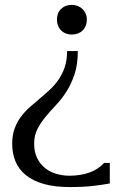

<svg xmlns="http://www.w3.org/2000/svg" viewBox="-20 -549 567 777"><path d="M261.2 162.1Q304.2 162.1 340.1 149.9Q376 137.7 401.4 110.4H424.3V193.4Q396.5 198.7 356.9 203.4Q317.4 208 262.7 208Q201.7 208 157.7 195.6Q113.8 183.1 85.2 160.2Q56.6 137.2 43 105Q29.3 72.8 29.3 32.7Q29.3 -1.5 38.8 -27.8Q48.3 -54.2 64 -75.4Q79.6 -96.7 99.6 -114.5Q119.6 -132.3 140.4 -149.7Q161.1 -167 181.2 -185.5Q201.2 -204.1 216.8 -226.6Q232.4 -249 241.9 -277.1Q251.5 -305.2 251.5 -342.3H294.9Q294.9 -288.1 281.7 -248.5Q268.6 -209 249 -178.5Q229.5 -147.9 206.5 -123.8Q183.6 -99.6 164.1 -75.9Q144.5 -52.2 131.3 -26.6Q118.2 -1 118.2 32.7Q118.2 65.4 129.9 89.8Q141.6 114.3 161.4 130.4Q181.2 146.5 207 154.3Q232.9 162.1 261.2 162.1ZM210.4 -469.7Q210.4 -496.6 227.3 -512.9Q244.1 -529.3 271 -529.3Q283.2 -529.3 294.4 -524.9Q305.7 -520.5 313.7 -512.7Q321.8 -504.9 326.7 -493.9Q331.5 -482.9 331.5 -469.7Q331.5 -442.9 314.7 -426Q297.9 -409.2 271 -409.2Q244.1 -409.2 227.3 -426Q210.4 -442.9 210.4 -469.7Z"/></svg>

Font: Arian Grqi
Style: Regular
Weight: 400
Designer: Ruben Hakobyan (Tarumian)
Foundry: Ruben Hakobyan (Tarumian)
Version: Version 1.003